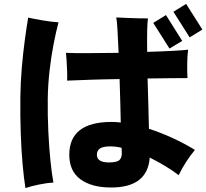

<svg xmlns="http://www.w3.org/2000/svg" viewBox="-20 -900 1054 981"><path d="M548 58Q448 58 391 16Q334 -26 334 -109Q334 -277 550 -277Q573 -277 597 -274Q596 -324 594.5 -381Q593 -438 591 -496Q512 -495 440 -492.5Q368 -490 323 -488Q324 -507 323 -534.5Q322 -562 320.5 -588.5Q319 -615 317 -630Q361 -628 433 -628.5Q505 -629 586 -630Q583 -695 580.5 -743.5Q578 -792 574 -811Q596 -810 626 -808.5Q656 -807 686 -806.5Q716 -806 736 -806Q733 -790 732 -743.5Q731 -697 732 -635Q803 -637 859 -640Q915 -643 941 -646Q937 -615 936.5 -572.5Q936 -530 938 -501Q910 -501 855.5 -500.5Q801 -500 734 -499Q736 -430 738 -362.5Q740 -295 741 -242Q803 -222 863.5 -194Q924 -166 976 -134Q953 -107 930.5 -72Q908 -37 893 -5Q859 -31 821 -53.5Q783 -76 745 -95Q734 58 548 58ZM110 61Q102 12 95.5 -60Q89 -132 86 -219.5Q83 -307 84 -404Q85 -480 91.5 -555.5Q98 -631 107 -697Q116 -763 124 -810Q155 -803 200 -795.5Q245 -788 279 -786Q266 -738 253.5 -673Q241 -608 233 -536.5Q225 -465 224 -396Q223 -308 227 -225.5Q231 -143 238 -76Q245 -9 253 33Q223 34 181 42.5Q139 51 110 61ZM949 -709 866 -840 931 -880 1014 -749ZM846 -652 763 -783 828 -823 911 -691ZM537 -70Q578 -70 591 -83Q604 -96 602 -122Q602 -126 602 -132Q602 -138 601 -145Q572 -152 543 -152Q507 -152 491 -141.5Q475 -131 475 -109Q475 -70 537 -70Z"/></svg>

Font: Zen Kaku Gothic Antique Black
Style: Regular
Weight: 900
Designer: Yoshimichi Ohira
Foundry: Positype
Version: Version 1.001